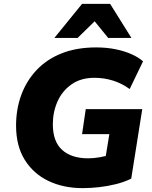

<svg xmlns="http://www.w3.org/2000/svg" viewBox="-20 -961 787 992"><path d="M407 11Q308 11 230.5 -26Q153 -63 108 -135Q63 -207 63 -312Q63 -397 90 -470.5Q117 -544 169.5 -599.5Q222 -655 299 -685.5Q376 -716 477 -716Q531 -716 577.5 -706.5Q624 -697 660.5 -680.5Q697 -664 719 -644L650 -501Q610 -530 564 -544.5Q518 -559 468 -559Q398 -559 350 -525.5Q302 -492 277.5 -437.5Q253 -383 253 -319Q253 -229 301.5 -186Q350 -143 435 -143Q464 -143 495.5 -148.5Q527 -154 559 -164L517 -97L545 -268H404L423 -397H715L658 -38Q621 -20 578.5 -9.5Q536 1 492.5 6Q449 11 407 11ZM261 -765 404 -941H549L659 -765H539L469 -851L381 -765Z"/></svg>

Font: Nunito Sans 12pt ExtraLight 12pt Black
Style: Italic
Weight: 900
Italic angle: -9°
Version: Version 3.101;gftools[0.9.27]